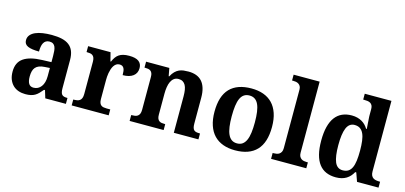

<svg xmlns="http://www.w3.org/2000/svg" viewBox="-66 -1212 3535 1674"><g transform="rotate(15 1701.5 -375.0)"><path d="M200.2 -148.9Q200.2 -106 213.9 -84.5Q227.5 -63 256.8 -63Q278.3 -63 295.7 -72Q313 -81.1 325.4 -97.7Q337.9 -114.3 344.5 -137.9Q351.1 -161.6 351.1 -190.9V-266.1L306.2 -263.2Q276.4 -261.7 255.9 -253.7Q235.4 -245.6 223.1 -231.4Q210.9 -217.3 205.6 -196.8Q200.2 -176.3 200.2 -148.9ZM289.1 -487.8Q270 -487.8 257.1 -479.7Q244.1 -471.7 236.3 -457.3Q228.5 -442.9 225.3 -423.1Q222.2 -403.3 222.2 -379.9Q154.8 -379.9 120.8 -395Q86.9 -410.2 86.9 -446.8Q86.9 -474.1 103.3 -493.7Q119.6 -513.2 147.7 -525.4Q175.8 -537.6 213.1 -543.2Q250.5 -548.8 293 -548.8Q345.7 -548.8 385 -539.8Q424.3 -530.8 450.4 -510.7Q476.6 -490.7 489.7 -458.3Q502.9 -425.8 502.9 -378.9V-124Q502.9 -103.5 506.1 -89.8Q509.3 -76.2 516.1 -68.1Q522.9 -60.1 534.7 -56.6Q546.4 -53.2 563 -53.2H566.9V0H380.9L359.9 -68.8H351.1Q334.5 -48.8 319.8 -33.9Q305.2 -19 288.6 -9.3Q272 0.5 251.2 5.1Q230.5 9.8 202.1 9.8Q168.9 9.8 140.4 0Q111.8 -9.8 90.6 -30Q69.3 -50.3 57.1 -80.8Q44.9 -111.3 44.9 -152.8Q44.9 -234.4 100.8 -273.4Q156.7 -312.5 269 -315.9L351.1 -318.8V-374Q351.1 -398.9 349.1 -419.9Q347.2 -440.9 340.8 -456.1Q334.5 -471.2 322 -479.5Q309.6 -487.8 289.1 -487.8Z M953.1 0H619.1V-53.2H622.1Q639.2 -53.2 653.3 -55.7Q667.5 -58.1 677.7 -65.7Q688 -73.2 693.6 -87.4Q699.2 -101.6 699.2 -125V-415Q699.2 -437 694.1 -450.4Q689 -463.9 679.4 -471.2Q669.9 -478.5 656.7 -480.7Q643.6 -482.9 627 -482.9H624V-536.1H826.2L846.2 -458H851.1Q860.8 -480.5 872.6 -497.3Q884.3 -514.2 900.6 -525.4Q917 -536.6 939.2 -542.2Q961.4 -547.9 992.2 -547.9Q1051.3 -547.9 1079.1 -527.1Q1106.9 -506.3 1106.9 -466.8Q1106.9 -420.9 1073.7 -395.5Q1040.5 -370.1 980 -370.1Q980 -390.6 977.8 -406.2Q975.6 -421.9 970 -432.1Q964.4 -442.4 954.8 -447.8Q945.3 -453.1 931.2 -453.1Q913.6 -453.1 900.9 -444.3Q888.2 -435.5 879.4 -421.6Q870.6 -407.7 865 -390.1Q859.4 -372.6 856.2 -354.7Q853 -336.9 852.1 -320.8Q851.1 -304.7 851.1 -293V-120.1Q851.1 -98.1 856.4 -84.7Q861.8 -71.3 871.1 -64.5Q880.4 -57.6 893.3 -55.4Q906.2 -53.2 920.9 -53.2H953.1Z M1541 0V-329.1Q1541 -361.3 1536.9 -386.5Q1532.7 -411.6 1523.2 -428.7Q1513.7 -445.8 1498.3 -454.8Q1482.9 -463.9 1460.9 -463.9Q1436 -463.9 1419.4 -451.2Q1402.8 -438.5 1392.8 -417.2Q1382.8 -396 1378.4 -367.9Q1374 -339.8 1374 -309.1V-118.2Q1374 -97.2 1379.2 -84.5Q1384.3 -71.8 1393.6 -64.7Q1402.8 -57.6 1416.3 -55.4Q1429.7 -53.2 1446.3 -53.2H1449.2V0H1142.1V-53.2H1144Q1161.1 -53.2 1175.3 -55.4Q1189.5 -57.6 1200 -64.9Q1210.4 -72.3 1216.3 -85.9Q1222.2 -99.6 1222.2 -122.1V-418Q1222.2 -439 1217 -451.7Q1211.9 -464.4 1202.4 -471.4Q1192.9 -478.5 1179.7 -480.7Q1166.5 -482.9 1149.9 -482.9H1147V-536.1H1356.9L1370.1 -464.8H1375Q1390.1 -493.2 1407 -509.8Q1423.8 -526.4 1442.9 -535.2Q1461.9 -543.9 1483.2 -546.4Q1504.4 -548.8 1527.8 -548.8Q1566.4 -548.8 1597.2 -537.6Q1627.9 -526.4 1649.2 -502.9Q1670.4 -479.5 1681.6 -443.1Q1692.9 -406.7 1692.9 -356V-124Q1692.9 -100.6 1697 -86.7Q1701.2 -72.8 1709.5 -65.4Q1717.8 -58.1 1730.5 -55.7Q1743.2 -53.2 1760.3 -53.2H1763.2V0Z M2355 -270Q2355 -128.9 2288.8 -59.6Q2222.7 9.8 2094.2 9.8Q2034.2 9.8 1986.3 -7.6Q1938.5 -24.9 1905 -59.6Q1871.6 -94.2 1853.8 -147Q1835.9 -199.7 1835.9 -270Q1835.9 -411.1 1902.1 -480Q1968.3 -548.8 2097.2 -548.8Q2157.2 -548.8 2204.8 -531.7Q2252.4 -514.6 2285.9 -480Q2319.3 -445.3 2337.2 -392.8Q2355 -340.3 2355 -270ZM1991.2 -270Q1991.2 -216.8 1996.8 -176.3Q2002.4 -135.7 2014.9 -108.4Q2027.3 -81.1 2047.4 -67.1Q2067.4 -53.2 2096.2 -53.2Q2125 -53.2 2144.8 -67.1Q2164.6 -81.1 2177 -108.4Q2189.5 -135.7 2194.8 -176.3Q2200.2 -216.8 2200.2 -270Q2200.2 -323.7 2194.6 -364Q2189 -404.3 2176.5 -431.2Q2164.1 -458 2144 -471.4Q2124 -484.9 2095.2 -484.9Q2066.4 -484.9 2046.4 -471.4Q2026.4 -458 2014.2 -431.2Q2002 -404.3 1996.6 -364Q1991.2 -323.7 1991.2 -270Z M2430.7 -53.2Q2441.9 -53.2 2454.3 -55.4Q2466.8 -57.6 2477.3 -64.5Q2487.8 -71.3 2494.9 -84Q2502 -96.7 2502 -118.2V-646Q2502 -666 2494.9 -678Q2487.8 -689.9 2477.1 -696.5Q2466.3 -703.1 2453.9 -705.1Q2441.4 -707 2430.7 -707H2418.9V-759.8H2653.8V-118.2Q2653.8 -96.7 2660.9 -84Q2668 -71.3 2678.5 -64.5Q2689 -57.6 2701.7 -55.4Q2714.4 -53.2 2725.1 -53.2H2736.8V0H2418.9V-53.2Z M3301.8 -123Q3301.8 -100.1 3308.6 -86.4Q3315.4 -72.8 3326.9 -65.4Q3338.4 -58.1 3353.3 -55.7Q3368.2 -53.2 3384.8 -53.2H3388.7V0H3194.8L3167 -78.1H3157.7Q3146.5 -57.6 3132.1 -41.5Q3117.7 -25.4 3098.9 -13.9Q3080.1 -2.4 3056.6 3.7Q3033.2 9.8 3003.9 9.8Q2955.1 9.8 2917 -6.6Q2878.9 -22.9 2852.8 -56.9Q2826.7 -90.8 2813.2 -143.1Q2799.8 -195.3 2799.8 -267.1Q2799.8 -339.4 2813.2 -392.3Q2826.7 -445.3 2852.5 -479.7Q2878.4 -514.2 2916 -531Q2953.6 -547.9 3002 -547.9Q3030.3 -547.9 3053 -541.7Q3075.7 -535.6 3094 -525.1Q3112.3 -514.6 3126.5 -500Q3140.6 -485.4 3150.9 -467.8H3157.7Q3155.8 -495.6 3153.8 -520Q3153.3 -530.3 3152.6 -541Q3151.9 -551.8 3151.1 -561.3Q3150.4 -570.8 3150.1 -578.1Q3149.9 -585.4 3149.9 -589.8V-645Q3149.9 -665.5 3143.3 -678Q3136.7 -690.4 3125.7 -696.8Q3114.7 -703.1 3100.1 -705.1Q3085.4 -707 3068.8 -707H3061V-759.8H3301.8ZM3046.9 -64.9Q3076.7 -64.9 3096.4 -77.4Q3116.2 -89.8 3128.2 -115.2Q3140.1 -140.6 3145 -179Q3149.9 -217.3 3149.9 -269Q3149.9 -318.4 3145 -356.7Q3140.1 -395 3128.2 -421.1Q3116.2 -447.3 3096.4 -460.7Q3076.7 -474.1 3046.9 -474.1Q3022 -474.1 3004.2 -460.7Q2986.3 -447.3 2975.3 -420.9Q2964.4 -394.5 2959.2 -356.2Q2954.1 -317.9 2954.1 -268.1Q2954.1 -166 2975.3 -115.5Q2996.6 -64.9 3046.9 -64.9Z"/></g></svg>

Font: Sahl Naskh
Style: Bold
Weight: 700
Designer: Pascal Zoghbi
Version: Version 1.001